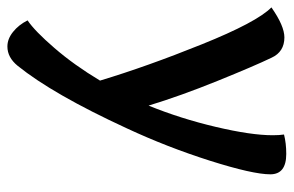

<svg xmlns="http://www.w3.org/2000/svg" viewBox="-154 -370 775 506"><g transform="rotate(90 233.0 -117.5)"><path d="M103 250Q83 250 64.5 235.1Q45.9 220.2 34.2 196.8Q62 178.2 106.9 126.2Q151.9 74.2 192.9 5.9Q155.8 -117.2 97.4 -262.2Q39.1 -407.2 0 -445.8Q48.8 -480 79.1 -480Q117.2 -480 132.8 -445.8Q154.8 -399.9 193.8 -303.5Q232.9 -207 258.8 -122.1Q293 -206.1 314.9 -299.1Q336.9 -392.1 336.9 -449.2Q336.9 -466.8 335 -479Q357.9 -484.9 386.2 -484.9Q439.9 -484.9 439.9 -442.9Q439.9 -397 404.1 -283.9Q368.2 -170.9 318.8 -64.9Q229 129.9 153.8 223.1Q131.8 250 103 250Z"/></g></svg>

Font: Sukar
Style: Bold
Weight: 700
Designer: Dario Muhafara - Ghiath Alsory
Foundry: Dario Muhafara - Ghiath Alsory
Version: Version 1.00 March 27, 2016, initial release